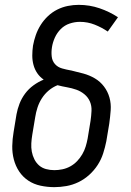

<svg xmlns="http://www.w3.org/2000/svg" viewBox="-20 -763 540 791"><path d="M204 8Q175 8 147 2Q119 -4 96.5 -19Q74 -34 59 -56.5Q44 -79 37 -106Q30 -133 30.5 -161.5Q31 -190 36 -219L48 -292Q52 -314 60.5 -336Q69 -358 83.5 -377.5Q98 -397 118 -411.5Q138 -426 160 -435Q144 -446 133.5 -461.5Q123 -477 118 -495.5Q113 -514 113 -534Q113 -554 116 -575Q120 -597 127.5 -618.5Q135 -640 147.5 -660Q160 -680 177.5 -696.5Q195 -713 216 -723.5Q237 -734 259.5 -738.5Q282 -743 304 -743Q349 -743 390 -729Q431 -715 466 -692L424 -633Q399 -650 370 -661.5Q341 -673 309 -673Q288 -673 267 -666Q246 -659 230.5 -643.5Q215 -628 206 -608Q197 -588 194 -568Q191 -549 193 -530.5Q195 -512 206.5 -499Q218 -486 236 -481Q254 -476 271 -473H272Q298 -467 323.5 -460Q349 -453 371 -440Q393 -427 408.5 -406.5Q424 -386 431 -361Q438 -336 436 -308.5Q434 -281 430 -253L418 -181Q413 -156 405 -131Q397 -106 382.5 -83.5Q368 -61 347.5 -42.5Q327 -24 303 -12.5Q279 -1 253.5 3.5Q228 8 204 8ZM204 -62Q220 -62 237 -65.5Q254 -69 269.5 -77.5Q285 -86 297.5 -99Q310 -112 319 -127.5Q328 -143 333 -159.5Q338 -176 341 -192L353 -265Q356 -285 357 -306Q358 -327 350.5 -344.5Q343 -362 328 -374.5Q313 -387 294.5 -393.5Q276 -400 256 -403.5Q236 -407 217 -412Q197 -404 180.5 -390Q164 -376 152.5 -358Q141 -340 134.5 -320Q128 -300 125 -280L113 -208Q110 -190 109 -172.5Q108 -155 111 -138.5Q114 -122 121.5 -107Q129 -92 141 -81.5Q153 -71 169.5 -66.5Q186 -62 204 -62Z"/></svg>

Font: Iosevka SS04 Oblique
Style: Regular
Weight: 400
Italic angle: -9°
Monospace: yes
Designer: Belleve Invis
Foundry: Belleve Invis
Version: Version 19.0.0; ttfautohint (v1.8.4)